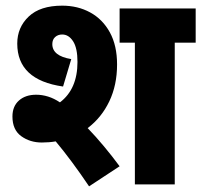

<svg xmlns="http://www.w3.org/2000/svg" viewBox="-20 -652 712 679"><path d="M128 -148Q86 -148 55 -170.5Q24 -193 24 -240Q24 -276 47 -296.5Q70 -317 108 -317Q129 -317 150 -310.5Q171 -304 192 -290Q254 -337 254 -433Q254 -482 238.5 -506Q223 -530 200 -530Q185 -530 175 -521Q165 -512 165 -496Q165 -454 232 -443L203 -346Q41 -369 41 -498Q41 -555 81.5 -593.5Q122 -632 200 -632Q255 -632 299 -608Q343 -584 368.5 -537.5Q394 -491 394 -424Q394 -351 366.5 -293.5Q339 -236 290 -199Q319 -169 348.5 -133.5Q378 -98 403 -64L295 7Q233 -85 177 -152Q154 -148 128 -148ZM598 -501V0H457V-501H403V-622H672V-501Z"/></svg>

Font: Noto Sans Devanagari Condensed ExtraBold
Style: Regular
Weight: 800
Width: 3
Designer: Jelle Bosma - Monotype Design Team
Foundry: Monotype Imaging Inc.
Version: Version 2.004; ttfautohint (v1.8.4.7-5d5b)